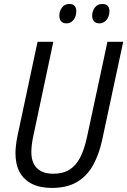

<svg xmlns="http://www.w3.org/2000/svg" viewBox="-20 -921 630 951"><path d="M236.8 9.8Q178.2 9.8 137.9 -10.5Q97.7 -30.8 77.1 -69.1Q56.6 -107.4 56.6 -162.6Q56.6 -180.2 59.3 -203.1Q62 -226.1 67.4 -251.5L166 -713.9H244.1L145 -247.1Q140.1 -226.1 137.7 -204.6Q135.3 -183.1 135.3 -167.5Q135.3 -115.7 163.1 -88.1Q190.9 -60.5 243.7 -60.5Q291.5 -60.5 323.7 -80.3Q356 -100.1 376.7 -140.1Q397.5 -180.2 410.6 -240.7L512.2 -713.9H590.3L487.3 -233.9Q471.7 -158.2 441.4 -103.5Q411.1 -48.8 361.3 -19.5Q311.5 9.8 236.8 9.8ZM473.1 -805.2Q456.5 -805.2 446.5 -814.7Q436.5 -824.2 436.5 -842.8Q436.5 -865.7 449.7 -883.5Q462.9 -901.4 487.3 -901.4Q504.4 -901.4 513.2 -892.1Q522 -882.8 522 -866.2Q522 -839.4 507.6 -822.3Q493.2 -805.2 473.1 -805.2ZM310.1 -805.2Q293.5 -805.2 283.7 -814.7Q273.9 -824.2 273.9 -842.8Q273.9 -865.7 286.9 -883.5Q299.8 -901.4 323.7 -901.4Q335.4 -901.4 342.8 -897.2Q350.1 -893.1 354 -885.3Q357.9 -877.4 357.9 -866.2Q357.9 -839.4 344 -822.3Q330.1 -805.2 310.1 -805.2Z"/></svg>

Font: Open Sans SemiCondensed
Style: Italic
Weight: 400
Width: 4
Italic angle: -12°
Designer: Monotype Design Team
Foundry: Monotype Imaging Inc.
Version: Version 3.000